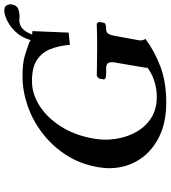

<svg xmlns="http://www.w3.org/2000/svg" viewBox="30 -813 795 895"><g transform="rotate(-90 427.5 -365.5)"><path d="M825 -743Q843 -743 849 -733.5Q855 -724 855 -713Q855 -708 854 -707Q850 -684 833 -678Q816 -672 799 -672Q794 -672 788.5 -672.5Q783 -673 779 -673Q773 -673 771 -672Q748 -668 734.5 -650.5Q721 -633 714 -613Q722 -612 730 -612L723 -443L666 -437Q662 -487 646.5 -527Q631 -567 596 -590.5Q561 -614 497 -614Q437 -614 381 -578Q325 -542 284.5 -477.5Q244 -413 229 -327Q227 -314 225.5 -300Q224 -286 224 -272Q224 -228 236 -185.5Q248 -143 272.5 -108Q297 -73 335 -52.5Q373 -32 425 -32Q460 -32 498 -44Q536 -56 565 -80L558 -77L584 -229Q585 -233 585 -236.5Q585 -240 585 -243Q585 -268 559 -268H533Q521 -268 512.5 -271Q504 -274 505 -280L509 -302L521 -312Q521 -312 536.5 -311.5Q552 -311 575 -311Q598 -311 621 -310.5Q644 -310 659 -310Q677 -310 702 -310.5Q727 -311 746 -311.5Q765 -312 765 -312L773 -302L769 -280Q768 -268 737 -268Q724 -268 717.5 -257.5Q711 -247 708 -229L687 -114Q686 -103 688 -96.5Q690 -90 694 -85Q634 -41 562.5 -14.5Q491 12 396 12Q301 12 232.5 -23.5Q164 -59 127.5 -119.5Q91 -180 91 -254Q91 -267 92.5 -281Q94 -295 96 -308Q111 -391 153 -455.5Q195 -520 254.5 -565.5Q314 -611 382.5 -634.5Q451 -658 519 -658Q578 -658 611 -648.5Q644 -639 667 -630H668Q675 -628 679.5 -625Q684 -622 688 -620Q700 -662 725.5 -689Q751 -716 779 -729.5Q807 -743 825 -743Z"/></g></svg>

Font: Libertinus Serif SemiBold
Style: Italic
Weight: 600
Italic angle: -11.5°
Designer: Philipp H. Poll, Khaled Hosny
Foundry: Caleb Maclennan
Version: Version 7.051;RELEASE